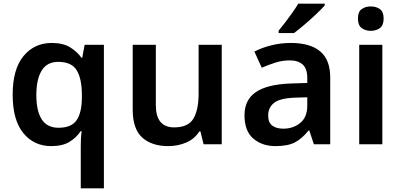

<svg xmlns="http://www.w3.org/2000/svg" viewBox="-20 -879 2183 1046"><path d="M420 -82Q420 -101 421 -123Q422 -145 425 -164H419Q397 -130 359 -106.5Q321 -83 259 -83Q165 -83 107 -154Q49 -225 49 -363Q49 -502 108 -573.5Q167 -645 262 -645Q323 -645 361.5 -621.5Q400 -598 424 -564H428L441 -635H546V147H420ZM299 -183Q368 -183 396.5 -223Q425 -263 426 -344V-362Q426 -450 398 -496Q370 -542 297 -542Q236 -542 207 -494.5Q178 -447 178 -361Q178 -274 207.5 -228.5Q237 -183 299 -183Z M1188 -635V-93H1089L1072 -163H1066Q1039 -121 993.5 -102Q948 -83 897 -83Q806 -83 754.5 -130Q703 -177 703 -281V-635H829V-306Q829 -185 929 -185Q1005 -185 1033.5 -232.5Q1062 -280 1062 -370V-635Z M1565 -645Q1670 -645 1724.5 -599Q1779 -553 1779 -457V-93H1690L1665 -168H1661Q1626 -124 1587 -103.5Q1548 -83 1481 -83Q1408 -83 1360 -124Q1312 -165 1312 -251Q1312 -335 1373.5 -377Q1435 -419 1560 -424L1654 -427V-454Q1654 -505 1629 -527.5Q1604 -550 1559 -550Q1518 -550 1480.5 -538Q1443 -526 1406 -510L1366 -598Q1406 -619 1457.5 -632Q1509 -645 1565 -645ZM1588 -347Q1505 -344 1473 -318.5Q1441 -293 1441 -250Q1441 -211 1463.5 -194.5Q1486 -178 1523 -178Q1578 -178 1616 -209.5Q1654 -241 1654 -303V-349ZM1749 -849Q1733 -831 1702.5 -802Q1672 -773 1639 -745Q1606 -717 1582 -699H1498V-712Q1513 -730 1533 -756Q1553 -782 1572.5 -809.5Q1592 -837 1605 -859H1749Z M2000 -844Q2029 -844 2049.5 -829.5Q2070 -815 2070 -778Q2070 -741 2049.5 -726Q2029 -711 2000 -711Q1971 -711 1950.5 -726Q1930 -741 1930 -778Q1930 -815 1950.5 -829.5Q1971 -844 2000 -844ZM2063 -635V-93H1937V-635Z"/></svg>

Font: Noto Sans Telugu UI SemiBold
Style: Regular
Weight: 600
Designer: Jelle Bosma - Monotype Design Team
Foundry: Monotype Imaging Inc.
Version: Version 2.005; ttfautohint (v1.8.4.7-5d5b)